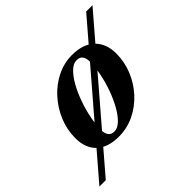

<svg xmlns="http://www.w3.org/2000/svg" viewBox="-244 -734 1013 1013"><g transform="rotate(-45 262.0 -228.0)"><path d="M540.5 -579.1H587.5L-15.5 123.2H-63ZM196 10Q114.5 10 71 -31Q27.5 -72 27.5 -147Q27.5 -210 51.5 -267.8Q75.5 -325.5 117 -371.2Q158.5 -417 212.2 -443.5Q266 -470 325.5 -470Q407 -470 451.8 -427.5Q496.5 -385 496.5 -310Q496.5 -248 473.2 -190.8Q450 -133.5 408.5 -88.2Q367 -43 312.8 -16.5Q258.5 10 196 10ZM198.5 -26Q223 -26 247.2 -49.2Q271.5 -72.5 293.2 -111.2Q315 -150 331.8 -196.8Q348.5 -243.5 358 -291Q367.5 -338.5 367.5 -378.5Q367.5 -404 357 -418.8Q346.5 -433.5 323 -433.5Q298.5 -433.5 274.2 -410.2Q250 -387 228.2 -348.2Q206.5 -309.5 189.8 -262.8Q173 -216 163.5 -168.5Q154 -121 154 -81Q154 -55.5 164.8 -40.8Q175.5 -26 198.5 -26Z"/></g></svg>

Font: Bodoni* 06pt
Style: Bold Italic
Weight: 700
Italic angle: -13°
Version: Version 2.3